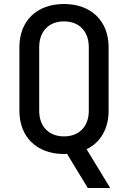

<svg xmlns="http://www.w3.org/2000/svg" viewBox="-20 -760 640 960"><path d="M419 180H531L413 -14C482 -47 523 -116 523 -206V-524C523 -655 436 -740 300 -740C164 -740 77 -656 77 -524V-206C77 -75 164 10 300 10C305 10 311 10 315 9ZM300 -78C224 -78 176 -128 176 -206V-524C176 -603 224 -653 300 -653C376 -653 424 -603 424 -524V-206C424 -128 376 -78 300 -78Z"/></svg>

Font: JetBrains Mono Medium
Style: Regular
Weight: 436
Monospace: yes
Designer: Philipp Nurullin, Konstantin Bulenkov
Foundry: JetBrains
Version: Version 2.305